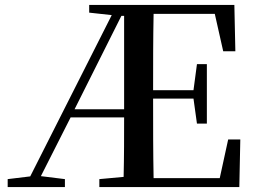

<svg xmlns="http://www.w3.org/2000/svg" viewBox="-20 -755 1032 775"><path d="M80 0H242V-32L145 -44L265 -281H481C481 -206 481 -123 479 -41L381 -32V0H946L950 -192H901L867 -36H600C598 -138 598 -241 598 -357H761L775 -256H815V-496H775L761 -391H598C598 -499 598 -600 600 -699H847L881 -548H930L926 -735H340V-704L431 -694L102 -43L11 -32V0ZM481 -691V-314H281L470 -691Z"/></svg>

Font: Noto Serif CJK JP SemiBold
Style: Regular
Weight: 600
Designer: Ryoko NISHIZUKA 西塚涼子 (kana & ideographs); Frank Grießhammer (Latin, Greek & Cyrillic); Wenlong ZHANG 张文龙 (bopomofo); San
Foundry: Adobe
Version: Version 2.001;hotconv 1.1.0;makeotfexe 2.6.0